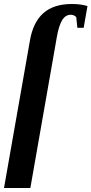

<svg xmlns="http://www.w3.org/2000/svg" viewBox="-20 -724 456 957"><path d="M338.4 -704.1Q382.8 -704.1 416 -693.8L397 -585.4H365.7L359.9 -638.7Q349.6 -650.4 332.5 -650.4Q305.7 -650.4 289.1 -622.3Q272.5 -594.2 262.7 -536.1L131.3 212.9H0L128.9 -520.5Q144.5 -612.8 196 -658.4Q247.6 -704.1 338.4 -704.1Z"/></svg>

Font: Tinos
Style: Bold Italic
Weight: 700
Italic angle: -16.333°
Designer: Steve Matteson
Foundry: Monotype Imaging Inc.
Version: Version 1.23